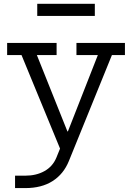

<svg xmlns="http://www.w3.org/2000/svg" viewBox="-20 -752 676 982"><path d="M371 -532.5H619V-470.5H552.5L332.5 71Q305.5 138 249.2 174Q193 210 109.5 210H57V146.5H109.5Q165.5 146.5 207.2 123.2Q249 100 268 55L306 -38.5L293.5 23.5L90 -470.5H16.5V-532.5H269.5V-470.5H168.5L348 -22L282.5 -80H351.5L314 -46L480.5 -470.5H371ZM465 -732.5V-670.5H170.5V-732.5Z"/></svg>

Font: Hepta Slab ExtraLight
Style: Regular
Weight: 400
Version: Version 1.102